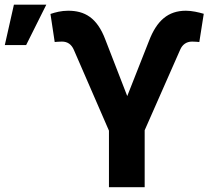

<svg xmlns="http://www.w3.org/2000/svg" viewBox="-24 -782 902 802"><path d="M431.1 0H580.3V-237.9L728.7 -574.6C737.2 -594.5 753.6 -608.3 778.4 -608.3C787.6 -608.3 805 -606.9 808.6 -606.5L827.1 -724.4C805 -730.8 777.7 -737.2 752.5 -737.2C678.6 -737.2 631 -696.4 598.4 -611.2L507.5 -380.7L416.2 -616.1C381.4 -709.2 328.8 -737.2 260.7 -737.2C231.9 -737.2 208.1 -730.8 186.8 -723.7L204.5 -606.5C207 -606.9 225.1 -608.3 234.7 -608.3C258.5 -608.3 274.5 -596.2 284.1 -574.6L431.1 -236.2ZM-3.9 -593.8H85.2L169.4 -762.4H34.1Z"/></svg>

Font: Margiela Sans
Style: Bold
Weight: 700
Designer: Stefan Endress, Andreas Faust
Version: Version 1.100;FEAKit 1.0